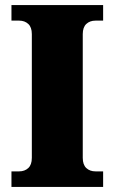

<svg xmlns="http://www.w3.org/2000/svg" viewBox="-20 -734 450 754"><path d="M25 0V-61H55Q77 -61 91 -74Q105 -87 105 -114V-600Q105 -627 91 -640Q77 -653 55 -653H25V-714H385V-653H355Q333 -653 319 -640Q305 -627 305 -600V-114Q305 -87 319 -74Q333 -61 355 -61H385V0Z"/></svg>

Font: Noto Serif Black
Style: Regular
Weight: 900
Designer: Monotype Design Team
Foundry: Monotype Imaging Inc.
Version: Version 2.014; ttfautohint (v1.8.4.7-5d5b)